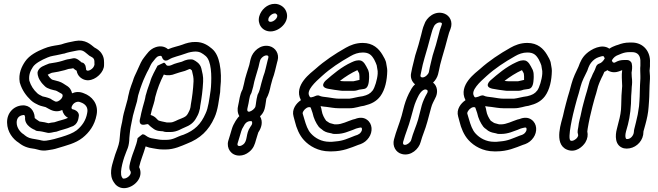

<svg xmlns="http://www.w3.org/2000/svg" viewBox="-20 -750 3436 1002"><path d="M523 -410C523 -427 525 -447 512 -468C501 -487 484 -496 473 -502C453 -518 425 -546 372 -536C347 -531 324 -527 299 -518L284 -515C259 -511 236 -508 208 -496C176 -483 134 -463 111 -429C94 -404 75 -367 83 -320C83 -319 84 -318 84 -317C95 -279 117 -250 141 -227C156 -213 169 -208 181 -202C193 -196 214 -193 218 -191C226 -186 237 -181 244 -177C267 -166 288 -168 305 -176C308 -160 317 -145 335 -135C317 -126 292 -122 264 -112C253 -111 241 -109 233 -107C222 -110 205 -114 186 -116C177 -122 165 -130 161 -134V-139C159 -171 136 -203 96 -200C50 -197 15 -159 17 -109C18 -62 47 -24 78 -5C100 13 124 23 162 27C175 29 195 40 229 34C244 32 264 29 281 23C326 9 373 -1 411 -31C445 -58 474 -96 484 -150C496 -210 457 -249 418 -263C395 -273 374 -271 356 -263C353 -279 344 -294 326 -304C317 -309 306 -319 287 -325C275 -329 254 -333 251 -335C241 -342 233 -353 229 -360C235 -363 242 -367 250 -370C272 -373 296 -378 318 -384L337 -390C340 -391 347 -391 352 -392L362 -394C371 -386 372 -386 380 -381C382 -368 388 -356 398 -347C436 -314 481 -339 502 -363C513 -375 523 -392 523 -410ZM429 -392C429 -392 426 -406 426 -407C417 -426 408 -423 406 -424C401 -428 381 -449 363 -446L343 -442C335 -441 330 -440 323 -438L304 -432C285 -426 261 -422 240 -419C238 -419 235 -418 233 -417C213 -408 184 -402 176 -374C175 -350 187 -333 189 -330C197 -316 208 -306 214 -300C227 -286 259 -280 272 -277C280 -274 289 -267 303 -260C306 -258 311 -250 301 -236C292 -224 276 -216 267 -221C258 -225 250 -230 243 -235C227 -242 207 -246 202 -247C187 -255 183 -256 175 -263C155 -281 141 -303 133 -329C129 -358 138 -380 152 -401C164 -419 196 -437 228 -450C248 -459 265 -459 294 -466L311 -470H314C333 -477 356 -481 381 -486C412 -492 418 -482 443 -462C444 -461 446 -459 447 -459C470 -446 474 -446 473 -412C472 -409 470 -402 465 -396C450 -379 427 -375 429 -392ZM278 -64C298 -72 327 -77 353 -89C389 -99 390 -138 391 -142C393 -149 391 -157 387 -163C376 -178 360 -179 358 -180C355 -181 349 -186 358 -201C366 -215 385 -223 398 -217C399 -217 400 -216 401 -216C424 -208 442 -191 435 -160C428 -120 407 -92 380 -70C360 -55 333 -45 300 -35C278 -28 250 -20 221 -16C203 -13 195 -19 168 -23C136 -28 127 -30 108 -45C107 -46 106 -48 105 -48C86 -59 67 -83 67 -110C67 -130 76 -143 93 -148C108 -152 109 -150 111 -138C106 -92 162 -72 162 -72C166 -68 173 -66 178 -66C190 -66 211 -61 228 -57C241 -54 262 -62 269 -62C272 -62 276 -63 278 -64Z M766 -150 773 -179C778 -197 787 -219 790 -243C802 -288 815 -322 835 -361C854 -354 876 -357 895 -365C904 -369 925 -374 945 -380C960 -385 966 -390 972 -390C979 -386 982 -382 982 -380C987 -360 991 -344 990 -325C988 -283 983 -244 976 -205L974 -190L971 -179C970 -175 966 -168 961 -158C954 -145 947 -140 927 -132C901 -123 887 -111 869 -111H850C834 -114 811 -119 806 -122C799 -127 792 -142 766 -150ZM836 -423C836 -423 802 -408 802 -407C790 -382 772 -355 763 -321C755 -297 750 -287 744 -264L741 -254C741 -253 740 -252 740 -251C738 -235 731 -212 725 -191L717 -159C714 -146 713 -137 711 -131C711 -131 697 -89 742 -101C758 -105 750 -100 777 -81C797 -64 819 -66 829 -65C836 -63 841 -61 848 -61H869C905 -61 929 -80 944 -85C970 -95 991 -109 1005 -136C1009 -143 1015 -153 1019 -167L1022 -179C1022 -180 1023 -180 1023 -181L1025 -197C1032 -237 1038 -279 1040 -323C1042 -352 1035 -374 1031 -392C1025 -419 1002 -431 991 -437C987 -439 983 -440 979 -440H973C951 -440 934 -430 929 -428C917 -424 894 -420 874 -410C856 -403 849 -409 848 -411C845 -416 841 -421 836 -423ZM740 14C752 19 765 22 779 24C793 26 807 30 830 30H846C889 30 928 11 955 0C1025 -27 1069 -69 1099 -136C1118 -177 1122 -228 1129 -270V-272L1130 -292C1135 -334 1134 -380 1126 -418C1120 -446 1110 -476 1086 -496C1067 -512 1041 -531 1001 -531C976 -532 949 -524 932 -517C911 -509 885 -505 857 -493C840 -508 817 -512 793 -504C760 -493 746 -467 734 -453C718 -434 709 -410 702 -395L693 -375C686 -360 679 -347 673 -326C668 -312 661 -295 656 -277L653 -264C650 -252 648 -245 646 -232C640 -209 633 -184 626 -159C620 -137 619 -116 614 -99C611 -86 608 -71 607 -55L605 -33C604 -18 603 -10 599 5L593 24C585 43 577 69 571 90C565 111 547 162 574 201C582 215 600 232 627 232C676 232 734 178 706 122C714 85 728 56 740 14ZM723 -49C723 -49 698 -30 698 -29C693 9 673 45 662 88C658 102 650 128 660 142C671 158 645 182 627 182C620 182 621 182 616 174C601 148 628 68 639 42L647 22C652 8 655 -12 655 -30L657 -51C658 -63 660 -76 662 -88C667 -109 670 -131 674 -147C680 -171 688 -196 695 -221C698 -233 698 -241 701 -252L705 -265C709 -279 713 -291 720 -310C726 -326 730 -336 738 -353L747 -372C760 -394 765 -411 773 -422C790 -442 795 -453 808 -457C822 -462 824 -455 825 -453C826 -450 834 -421 863 -440C881 -452 915 -458 950 -471C965 -477 985 -481 1000 -481C1023 -481 1036 -472 1053 -458C1084 -432 1085 -355 1081 -296L1079 -277C1072 -231 1067 -187 1053 -158C1028 -101 996 -70 938 -47C900 -36 887 -20 846 -20H830C814 -20 804 -23 785 -26C764 -29 755 -32 740 -43C732 -49 728 -49 723 -49Z M1333 -665C1322 -625 1348 -586 1392 -586C1443 -586 1504 -647 1467 -703C1460 -713 1441 -730 1414 -730C1373 -730 1342 -697 1333 -665ZM1381 -653C1384 -666 1401 -680 1414 -680C1420 -680 1418 -680 1426 -673C1433 -658 1409 -636 1392 -636C1383 -636 1378 -641 1381 -653ZM1337 -143C1347 -152 1357 -166 1361 -182C1366 -201 1367 -219 1370 -235C1382 -256 1388 -279 1393 -304L1402 -337C1413 -365 1419 -397 1426 -424L1429 -435C1438 -469 1418 -501 1387 -509C1338 -521 1298 -480 1289 -445L1286 -434C1284 -426 1283 -421 1281 -411C1272 -379 1260 -350 1253 -312L1246 -284C1230 -255 1229 -223 1223 -200C1218 -181 1219 -161 1229 -144C1225 -140 1219 -134 1215 -127L1209 -118C1201 -105 1194 -91 1190 -77C1185 -57 1177 -36 1171 -14C1161 24 1186 62 1229 62C1248 62 1265 55 1280 43C1304 24 1310 2 1316 -20C1320 -31 1325 -52 1328 -59C1343 -81 1355 -113 1337 -143ZM1281 -167C1275 -167 1267 -168 1272 -188C1281 -222 1280 -245 1290 -261C1291 -263 1293 -266 1293 -268L1302 -300V-301C1308 -334 1319 -363 1329 -400C1331 -407 1332 -415 1334 -422L1337 -433C1340 -446 1357 -461 1371 -461C1379 -461 1383 -457 1380 -447L1377 -436C1369 -406 1364 -376 1355 -354C1355 -353 1354 -352 1354 -351L1344 -316C1338 -292 1334 -272 1325 -257C1324 -255 1323 -252 1323 -250C1317 -229 1316 -206 1313 -194C1310 -183 1294 -170 1281 -167ZM1284 -118C1291 -118 1294 -117 1294 -117C1294 -117 1300 -108 1292 -96L1286 -87C1261 -51 1274 -15 1249 4C1241 10 1235 12 1229 12C1222 12 1217 8 1220 -2C1225 -21 1233 -42 1239 -65C1241 -73 1245 -81 1252 -92L1257 -101C1265 -112 1272 -116 1284 -118Z M1616 -245C1596 -238 1597 -245 1594 -250C1578 -278 1624 -321 1660 -353C1704 -393 1754 -426 1809 -457C1828 -468 1849 -476 1873 -476C1906 -476 1919 -463 1933 -439C1940 -425 1943 -418 1946 -409C1948 -396 1950 -386 1951 -379V-365C1949 -335 1936 -293 1925 -278C1912 -261 1898 -254 1873 -248C1842 -244 1823 -237 1803 -235H1750C1730 -235 1713 -239 1691 -242C1672 -244 1655 -246 1648 -250C1636 -256 1625 -248 1616 -245ZM1754 -328C1781 -349 1814 -370 1845 -384C1847 -380 1850 -375 1854 -368C1855 -366 1855 -361 1856 -352V-341V-333C1849 -332 1828 -326 1825 -326H1774C1765 -326 1761 -327 1754 -328ZM1691 -287C1712 -283 1738 -279 1757 -277C1764 -276 1768 -276 1774 -276H1825C1839 -276 1850 -281 1854 -282C1864 -284 1872 -284 1881 -286C1902 -290 1905 -319 1906 -339C1906 -345 1907 -354 1906 -359C1906 -360 1907 -377 1897 -393C1892 -402 1879 -435 1856 -435H1849C1835 -435 1817 -426 1815 -425C1762 -401 1718 -363 1680 -330C1680 -330 1643 -297 1691 -287ZM1564 -171C1572 -184 1588 -194 1599 -190C1603 -189 1600 -190 1611 -161C1617 -132 1629 -108 1643 -89C1647 -84 1653 -79 1658 -76L1668 -68C1681 -59 1699 -56 1710 -54C1716 -52 1718 -51 1724 -51H1736C1774 -51 1802 -66 1821 -72C1825 -73 1832 -77 1838 -79L1849 -82C1859 -85 1864 -85 1866 -84C1868 -83 1873 -74 1864 -61C1859 -53 1852 -49 1845 -46L1833 -42C1794 -27 1772 -15 1732 -12C1724 -11 1715 -10 1712 -10H1700C1657 -10 1624 -30 1603 -53C1586 -71 1577 -98 1568 -129L1560 -156C1559 -159 1559 -163 1564 -171ZM1653 -196C1664 -194 1675 -193 1685 -192C1702 -190 1724 -185 1750 -185H1804C1836 -185 1858 -196 1880 -198C1881 -198 1882 -199 1883 -199C1916 -207 1944 -220 1965 -248C1990 -282 2000 -331 2001 -380C2001 -395 1997 -407 1996 -417C1994 -436 1982 -453 1976 -464C1957 -496 1927 -526 1873 -526C1837 -526 1808 -514 1785 -501C1728 -469 1674 -433 1626 -390C1606 -372 1510 -306 1550 -228V-227C1526 -211 1501 -179 1512 -142L1519 -116C1527 -82 1542 -45 1566 -19C1594 12 1641 40 1700 40H1712C1769 40 1811 21 1850 6L1862 2C1880 -5 1894 -16 1905 -32C1926 -62 1925 -105 1894 -126C1877 -138 1855 -138 1833 -129L1821 -126C1793 -117 1764 -101 1736 -101H1726C1715 -105 1702 -106 1697 -110L1685 -118C1684 -119 1684 -118 1682 -120C1672 -134 1662 -152 1659 -172C1658 -180 1657 -184 1653 -196Z M2194 -622C2186 -605 2182 -583 2178 -568L2164 -516C2160 -501 2152 -478 2147 -461L2138 -424C2134 -407 2129 -390 2126 -371C2120 -346 2129 -324 2146 -310C2139 -304 2133 -296 2128 -288L2123 -279C2110 -257 2098 -228 2090 -200L2076 -146C2064 -103 2047 -65 2036 -22C2027 12 2045 46 2078 54C2125 66 2166 27 2175 -8C2185 -45 2199 -73 2210 -114L2230 -188C2235 -208 2244 -222 2251 -237C2267 -265 2264 -300 2240 -319C2253 -331 2262 -347 2266 -362C2271 -379 2273 -396 2277 -412L2287 -449C2291 -463 2298 -486 2303 -504L2317 -556C2321 -573 2326 -587 2331 -599C2345 -635 2328 -668 2299 -679C2251 -697 2205 -659 2194 -622ZM2259 -628C2267 -633 2276 -634 2281 -632C2285 -630 2289 -630 2284 -617C2277 -600 2273 -585 2269 -568L2255 -516C2251 -501 2243 -479 2238 -461L2229 -424C2225 -408 2221 -390 2218 -373C2214 -360 2198 -346 2185 -346C2177 -346 2172 -350 2175 -360C2179 -377 2182 -396 2186 -412L2196 -449C2200 -463 2207 -486 2212 -504L2226 -556C2231 -573 2236 -594 2240 -602C2246 -615 2246 -619 2259 -628ZM2208 -281C2210 -280 2216 -275 2208 -262C2197 -243 2187 -221 2181 -200L2162 -126C2153 -94 2135 -55 2126 -20C2123 -8 2106 6 2093 6C2086 6 2081 2 2084 -10C2096 -54 2113 -91 2124 -134L2139 -188C2145 -211 2156 -235 2166 -254C2172 -265 2191 -291 2208 -281Z M2475 -245C2455 -238 2456 -245 2453 -250C2437 -278 2483 -321 2519 -353C2563 -393 2613 -426 2668 -457C2687 -468 2708 -476 2732 -476C2765 -476 2778 -463 2792 -439C2799 -425 2802 -418 2805 -409C2807 -396 2809 -386 2810 -379V-365C2808 -335 2795 -293 2784 -278C2771 -261 2757 -254 2732 -248C2701 -244 2682 -237 2662 -235H2609C2589 -235 2572 -239 2550 -242C2531 -244 2514 -246 2507 -250C2495 -256 2484 -248 2475 -245ZM2613 -328C2640 -349 2673 -370 2704 -384C2706 -380 2709 -375 2713 -368C2714 -366 2714 -361 2715 -352V-341V-333C2708 -332 2687 -326 2684 -326H2633C2624 -326 2620 -327 2613 -328ZM2550 -287C2571 -283 2597 -279 2616 -277C2623 -276 2627 -276 2633 -276H2684C2698 -276 2709 -281 2713 -282C2723 -284 2731 -284 2740 -286C2761 -290 2764 -319 2765 -339C2765 -345 2766 -354 2765 -359C2765 -360 2766 -377 2756 -393C2751 -402 2738 -435 2715 -435H2708C2694 -435 2676 -426 2674 -425C2621 -401 2577 -363 2539 -330C2539 -330 2502 -297 2550 -287ZM2423 -171C2431 -184 2447 -194 2458 -190C2462 -189 2459 -190 2470 -161C2476 -132 2488 -108 2502 -89C2506 -84 2512 -79 2517 -76L2527 -68C2540 -59 2558 -56 2569 -54C2575 -52 2577 -51 2583 -51H2595C2633 -51 2661 -66 2680 -72C2684 -73 2691 -77 2697 -79L2708 -82C2718 -85 2723 -85 2725 -84C2727 -83 2732 -74 2723 -61C2718 -53 2711 -49 2704 -46L2692 -42C2653 -27 2631 -15 2591 -12C2583 -11 2574 -10 2571 -10H2559C2516 -10 2483 -30 2462 -53C2445 -71 2436 -98 2427 -129L2419 -156C2418 -159 2418 -163 2423 -171ZM2512 -196C2523 -194 2534 -193 2544 -192C2561 -190 2583 -185 2609 -185H2663C2695 -185 2717 -196 2739 -198C2740 -198 2741 -199 2742 -199C2775 -207 2803 -220 2824 -248C2849 -282 2859 -331 2860 -380C2860 -395 2856 -407 2855 -417C2853 -436 2841 -453 2835 -464C2816 -496 2786 -526 2732 -526C2696 -526 2667 -514 2644 -501C2587 -469 2533 -433 2485 -390C2465 -372 2369 -306 2409 -228V-227C2385 -211 2360 -179 2371 -142L2378 -116C2386 -82 2401 -45 2425 -19C2453 12 2500 40 2559 40H2571C2628 40 2670 21 2709 6L2721 2C2739 -5 2753 -16 2764 -32C2785 -62 2784 -105 2753 -126C2736 -138 2714 -138 2692 -129L2680 -126C2652 -117 2623 -101 2595 -101H2585C2574 -105 2561 -106 2556 -110L2544 -118C2543 -119 2543 -118 2541 -120C2531 -134 2521 -152 2518 -172C2517 -180 2516 -184 2512 -196Z M3372 -339V-340V-353C3372 -359 3371 -371 3370 -381C3370 -389 3372 -394 3372 -404V-422C3376 -480 3338 -528 3278 -528H3265C3242 -528 3223 -523 3205 -516L3195 -513C3184 -509 3172 -504 3160 -496C3121 -524 3065 -493 3040 -470C3018 -450 3008 -427 2999 -402C2987 -377 2971 -345 2962 -311L2952 -274C2950 -265 2946 -256 2943 -244L2933 -207C2927 -183 2923 -169 2918 -145C2914 -123 2865 1 2939 31C2985 50 3022 14 3035 -7C3047 -27 3049 -46 3045 -64L3047 -79C3053 -116 3063 -161 3072 -195L3082 -232C3084 -241 3088 -251 3091 -262L3101 -299C3103 -306 3109 -320 3110 -323L3119 -343C3123 -351 3130 -364 3134 -375C3138 -377 3145 -380 3150 -384C3153 -382 3155 -380 3158 -379C3188 -365 3213 -379 3227 -384C3223 -355 3226 -337 3227 -301C3224 -268 3222 -235 3222 -202C3222 -171 3216 -140 3208 -112L3199 -76C3191 -46 3186 11 3236 24C3246 26 3256 26 3266 24C3305 17 3338 -18 3338 -62V-64L3348 -100C3356 -129 3363 -160 3365 -193L3367 -221C3368 -238 3369 -253 3369 -271C3369 -292 3371 -317 3372 -339ZM3173 -435C3183 -451 3191 -458 3211 -465L3223 -470C3236 -475 3249 -478 3265 -478H3278C3308 -478 3324 -460 3322 -424V-407C3320 -394 3322 -368 3322 -354V-340C3321 -320 3319 -294 3319 -271C3319 -254 3318 -240 3317 -223L3315 -196C3311 -165 3306 -138 3299 -112L3290 -76C3289 -72 3288 -65 3288 -61C3287 -43 3269 -20 3248 -25C3248 -25 3239 -33 3247 -64L3257 -100C3268 -141 3274 -195 3274 -249C3276 -268 3276 -283 3277 -297C3279 -312 3280 -328 3277 -349C3277 -359 3276 -365 3276 -371C3278 -383 3281 -400 3277 -418C3274 -430 3263 -437 3252 -437H3240C3195 -437 3193 -418 3180 -424C3174 -427 3176 -431 3173 -435ZM3136 -445C3128 -431 3118 -421 3107 -418C3100 -416 3094 -410 3091 -403L3085 -387C3081 -377 3078 -373 3074 -365L3066 -346C3058 -331 3055 -320 3053 -311L3043 -274C3041 -266 3037 -256 3034 -244L3024 -207C3016 -179 3012 -151 3005 -126C3001 -110 3000 -103 2998 -87L2995 -71V-66C2994 -63 2994 -59 2995 -56C2998 -43 2999 -43 2993 -33C2985 -21 2968 -12 2958 -16C2939 -24 2971 -159 2981 -195L2991 -232C2993 -241 2997 -250 3000 -262L3010 -299C3017 -327 3032 -354 3045 -381C3045 -382 3046 -383 3046 -384C3054 -407 3059 -418 3074 -433C3089 -447 3099 -450 3115 -455C3135 -461 3131 -453 3136 -445Z"/></svg>

Font: Dictator
Style: Stencil
Weight: 500
Version: Version MIL.1277